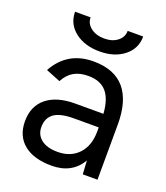

<svg xmlns="http://www.w3.org/2000/svg" viewBox="-132 -791 774 895"><g transform="rotate(20 255.0 -344.0)"><path d="M375 -67Q328 12 228 12Q139 12 90 -28Q41 -68 41 -141Q41 -216 91.5 -257Q142 -298 233 -298H373Q368 -370 337.5 -405Q307 -440 247 -440Q205 -440 176 -423.5Q147 -407 128 -371L56 -400Q118 -512 247 -512Q351 -512 402.5 -451Q454 -390 453 -271L452 0H379ZM232 -58Q297 -58 335.5 -99Q374 -140 374 -211V-231H251Q183 -231 152.5 -208.5Q122 -186 122 -142Q122 -103 151 -80.5Q180 -58 232 -58ZM86 -700H163Q163 -669 189.5 -649Q216 -629 256 -629Q296 -629 321.5 -649Q347 -669 347 -700H424Q424 -640 377 -602.5Q330 -565 256 -565Q181 -565 133.5 -602.5Q86 -640 86 -700Z"/></g></svg>

Font: Oak Sans
Style: Regular
Weight: 400
Designer: Erik Kennedy, Walven
Foundry: Erik Kennedy, Walven
Version: Version 1.000